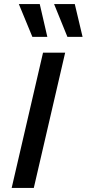

<svg xmlns="http://www.w3.org/2000/svg" viewBox="-20 -917 423 937"><path d="M174 -897 211 -737H138L72 -897ZM345 -897 383 -737H309L244 -897ZM298 -660 145 0H37L190 -660Z"/></svg>

Font: Elaine Sans Medium
Style: Italic
Weight: 500
Italic angle: -13°
Designer: Wei Huang
Foundry: Wei Huang
Version: Version 2.001;December 24, 2019;FontCreator 12.0.0.2547 64-b